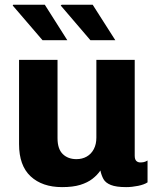

<svg xmlns="http://www.w3.org/2000/svg" viewBox="-20 -756 640 786"><path d="M234 10Q153 10 105.5 -34Q58 -78 58 -166V-511H215.5V-190Q215.5 -146 237 -125.2Q258.5 -104.5 293 -104.5Q316.5 -104.5 335 -115Q353.5 -125.5 364 -145.5Q374.5 -165.5 374.5 -192.5V-511H531.5V-119Q531.5 -103.5 538 -97.2Q544.5 -91 554.5 -91Q562 -91 569 -92.5Q576 -94 584 -99V-9.5Q571 -0.5 545.5 4.8Q520 10 496.5 10Q455.5 10 433.8 1.2Q412 -7.5 403.5 -23Q395 -38.5 391 -58Q378 -39 358.2 -23.8Q338.5 -8.5 308.5 0.8Q278.5 10 234 10ZM350 -591.5 228.5 -733.5 232.5 -736.5H359.5L452 -591.5ZM154 -591.5 32 -733.5 34 -736.5H163.5L255.5 -591.5Z"/></svg>

Font: Chivo Mono Medium
Style: Regular
Weight: 500
Monospace: yes
Designer: Hector Gatti
Foundry: Omnibus-Type
Version: Version 1.008